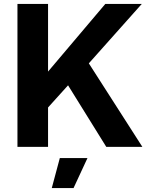

<svg xmlns="http://www.w3.org/2000/svg" viewBox="-20 -749 763 979"><path d="M522 0 327 -314 225 -201V0H69V-729H225V-384L517 -729H703L433 -426L706 0ZM244 210 285 57H426L355 210Z"/></svg>

Font: Mona Sans
Style: Bold
Weight: 700
Designer: Deni Anggara
Foundry: GitHub
Version: Version 2.000;Glyphs 3.2.3 (3260)